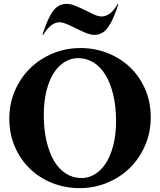

<svg xmlns="http://www.w3.org/2000/svg" viewBox="-20 -960 826 991"><path d="M391 11Q316 11 249.5 -15.5Q183 -42 134 -89.5Q85 -137 56.5 -203Q28 -269 28 -347Q28 -425 57 -492Q86 -559 135.5 -607.5Q185 -656 252 -684Q319 -712 395 -712Q470 -712 536.5 -685.5Q603 -659 652 -612Q701 -565 729.5 -499Q758 -433 758 -355Q758 -277 729 -209.5Q700 -142 650.5 -93.5Q601 -45 534 -17Q467 11 391 11ZM402 -41Q437 -41 469.5 -60.5Q502 -80 526 -117Q550 -154 564.5 -209Q579 -264 579 -335Q579 -409 565 -469Q551 -529 525.5 -571.5Q500 -614 463.5 -637Q427 -660 382 -660Q347 -660 314.5 -640.5Q282 -621 258 -584Q234 -547 220 -492Q206 -437 206 -366Q206 -292 220 -232Q234 -172 259 -129.5Q284 -87 320.5 -64Q357 -41 402 -41ZM587 -939H591Q566 -859 538 -819.5Q510 -780 467 -780Q448 -780 423.5 -790Q399 -800 374.5 -812.5Q350 -825 326.5 -835Q303 -845 286 -845Q264 -845 243 -828Q222 -811 203 -780H199Q224 -861 252 -900.5Q280 -940 323 -940Q344 -940 369 -930Q394 -920 418.5 -907.5Q443 -895 465.5 -885Q488 -875 504 -875Q527 -875 548 -891Q569 -907 587 -939Z"/></svg>

Font: Redaction
Style: Bold
Weight: 700
Designer: Jeremy Mickel / Forest Young
Foundry: MCKL
Version: Version 2.001; Redaction Bold